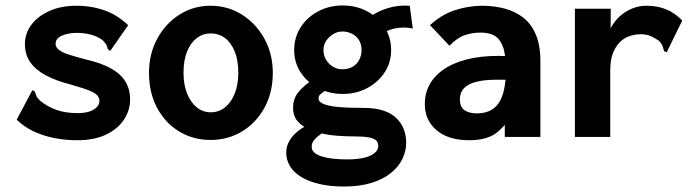

<svg xmlns="http://www.w3.org/2000/svg" viewBox="-20 -500 2540 701"><path d="M262 12Q218 12 178 4Q138 -4 103.5 -20Q69 -36 41 -63L94 -163L98 -171L107 -166Q109 -159 112.5 -150.5Q116 -142 128 -131Q154 -110 187 -98.5Q220 -87 263 -87Q288 -87 305.5 -92.5Q323 -98 333 -108.5Q343 -119 343 -131Q343 -142 336.5 -150Q330 -158 317 -164.5Q304 -171 284 -177.5Q264 -184 236 -192Q185 -205 148 -224.5Q111 -244 91 -272Q71 -300 71 -339Q71 -378 94.5 -409.5Q118 -441 160.5 -460Q203 -479 259 -479Q287 -479 313.5 -474.5Q340 -470 363.5 -461.5Q387 -453 408 -439.5Q429 -426 448 -408L388 -322L382 -314L373 -321Q372 -329 368.5 -336Q365 -343 354 -354Q334 -368 310 -374Q286 -380 261 -380Q230 -380 206.5 -370Q183 -360 183 -340Q183 -328 194.5 -318.5Q206 -309 230.5 -301Q255 -293 293 -283Q350 -270 385.5 -250Q421 -230 438 -202Q455 -174 455 -137Q455 -97 432.5 -63Q410 -29 367 -8.5Q324 12 262 12Z M749 11Q686 11 635 -19.5Q584 -50 554 -105.5Q524 -161 524 -234Q524 -303 554 -358.5Q584 -414 635 -446.5Q686 -479 749 -479Q812 -479 863.5 -446.5Q915 -414 945.5 -358.5Q976 -303 976 -234Q976 -162 945.5 -106.5Q915 -51 863.5 -20Q812 11 749 11ZM749 -90Q779 -90 801.5 -108Q824 -126 837 -158.5Q850 -191 850 -234Q850 -280 837 -312Q824 -344 801.5 -361Q779 -378 749 -378Q721 -378 698.5 -361Q676 -344 663 -312Q650 -280 650 -234Q650 -191 663 -158.5Q676 -126 698.5 -108Q721 -90 749 -90Z M1236 181Q1186 181 1147 172Q1108 163 1080.5 146.5Q1053 130 1039 107Q1025 84 1025 57Q1025 34 1037 13.5Q1049 -7 1070 -23Q1091 -39 1115 -48L1173 -26Q1161 -17 1148 -8Q1135 1 1126.5 11.5Q1118 22 1118 36Q1118 49 1128 57.5Q1138 66 1156 71.5Q1174 77 1197 79.5Q1220 82 1248 82Q1284 82 1309 76Q1334 70 1347.5 59Q1361 48 1361 33Q1361 20 1353 12.5Q1345 5 1326 1.5Q1307 -2 1273 -2Q1241 -2 1209.5 -4.5Q1178 -7 1149.5 -14Q1121 -21 1098 -33Q1075 -45 1062.5 -62.5Q1050 -80 1050 -106Q1050 -141 1071 -165.5Q1092 -190 1121 -208L1178 -178Q1169 -170 1161 -164.5Q1153 -159 1148 -154Q1143 -149 1143 -139Q1143 -129 1160 -121Q1177 -113 1213.5 -109.5Q1250 -106 1309 -106Q1351 -106 1380.5 -96Q1410 -86 1428 -68Q1446 -50 1454.5 -27.5Q1463 -5 1463 21Q1463 51 1449.5 79.5Q1436 108 1408 131Q1380 154 1337 167.5Q1294 181 1236 181ZM1231 -157Q1182 -157 1141.5 -178.5Q1101 -200 1077.5 -236Q1054 -272 1054 -317Q1054 -363 1077.5 -400Q1101 -437 1141.5 -458.5Q1182 -480 1231 -480Q1281 -480 1321 -458.5Q1361 -437 1384.5 -400Q1408 -363 1408 -317Q1408 -272 1384.5 -236Q1361 -200 1321 -178.5Q1281 -157 1231 -157ZM1230 -247Q1250 -247 1266 -255.5Q1282 -264 1291 -280.5Q1300 -297 1300 -317Q1300 -338 1291 -353Q1282 -368 1265.5 -376.5Q1249 -385 1230 -385Q1213 -385 1197.5 -376Q1182 -367 1171.5 -352Q1161 -337 1161 -317Q1161 -298 1170.5 -282Q1180 -266 1195.5 -256.5Q1211 -247 1230 -247ZM1379 -379 1331 -439Q1359 -459 1396.5 -470.5Q1434 -482 1476 -479L1487 -396Q1458 -402 1429 -397.5Q1400 -393 1379 -379Z M1693 12Q1617 12 1574 -24.5Q1531 -61 1531 -120Q1531 -158 1547.5 -189.5Q1564 -221 1597.5 -245Q1631 -269 1682 -282.5Q1733 -296 1801 -296Q1807 -296 1817 -295.5Q1827 -295 1839 -295Q1851 -295 1861 -294L1864 -208Q1856 -209 1843.5 -209Q1831 -209 1818 -209Q1805 -209 1797 -209Q1755 -209 1728.5 -203.5Q1702 -198 1686.5 -188Q1671 -178 1665 -165Q1659 -152 1659 -137Q1659 -124 1663.5 -113.5Q1668 -103 1676 -97.5Q1684 -92 1695.5 -89Q1707 -86 1720 -86Q1747 -86 1767 -95Q1787 -104 1800.5 -123.5Q1814 -143 1820.5 -173.5Q1827 -204 1827 -246Q1827 -301 1816 -330Q1805 -359 1785 -370Q1765 -381 1735 -381Q1704 -381 1676.5 -371.5Q1649 -362 1621 -333L1550 -408Q1592 -447 1641.5 -463Q1691 -479 1740 -479Q1783 -479 1821.5 -469Q1860 -459 1889.5 -436.5Q1919 -414 1936 -374.5Q1953 -335 1953 -276V0H1823V-44Q1810 -29 1796.5 -18Q1783 -7 1767 -0.5Q1751 6 1733 9Q1715 12 1693 12Z M2079 -468H2210L2209 -338L2195 -345Q2198 -375 2211 -399.5Q2224 -424 2244.5 -442Q2265 -460 2289.5 -469.5Q2314 -479 2340 -479Q2380 -479 2412 -466Q2444 -453 2471 -425L2418 -317L2415 -309L2405 -313Q2402 -321 2399.5 -330Q2397 -339 2386 -351Q2372 -361 2356 -368Q2340 -375 2321 -375Q2297 -375 2276.5 -367.5Q2256 -360 2241 -344Q2226 -328 2217 -303.5Q2208 -279 2208 -244V0H2079Z"/></svg>

Font: Inconsolata ExtraBold
Style: Regular
Weight: 800
Designer: Raph Levien, Cyreal, Brenton Simpson
Foundry: Raph Levien, Cyreal, Google
Version: Version 3.001